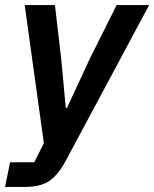

<svg xmlns="http://www.w3.org/2000/svg" viewBox="-46 -542 612 762"><path d="M310 -308 417 -522H546L216 94Q187 149 152 174.5Q117 200 52 200H-26L-6 102H90L128 26L52 -522H172L197 -308L215 -114H220Z"/></svg>

Font: IBM Plex Sans SemiBold
Style: Italic
Weight: 600
Italic angle: -11.31°
Designer: Mike Abbink, Paul van der Laan, Pieter van Rosmalen
Foundry: Bold Monday
Version: Version 3.201